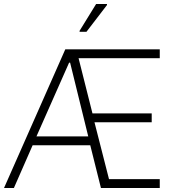

<svg xmlns="http://www.w3.org/2000/svg" viewBox="-22 -933 862 953"><path d="M-2 0 302 -688H771V-644H368L437 -370H731V-326H447L519 -44H771V0H479L426 -212H140L47 0ZM159 -256H416L326 -622H321ZM373 -775V-780L455 -913H509V-908L407 -775Z"/></svg>

Font: Saira Semi Condensed ExtraLight
Style: Regular
Weight: 200
Width: 4
Designer: Hector Gatti with collaboration of the Omnibus-Type team
Foundry: Omnibus-Type
Version: Version 1.001; ttfautohint (v1.8)